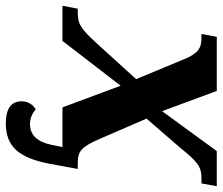

<svg xmlns="http://www.w3.org/2000/svg" viewBox="-93 -503 773 667"><g transform="rotate(90 293.5 -169.5)"><path d="M-20 0 -9.8 -53.2H2.9Q17.1 -53.2 28.6 -55.4Q40 -57.6 51.5 -64.5Q63 -71.3 76.7 -84Q90.3 -96.7 108.9 -117.2L234.9 -255.9L166 -421.9Q158.2 -440.9 150.6 -452.6Q143.1 -464.4 134.3 -471.2Q125.5 -478 114.7 -480.5Q104 -482.9 89.8 -482.9H78.1L87.9 -536.1H275.9L346.2 -346.2L484.9 -536.1H606.9L597.2 -482.9H579.1Q564.5 -482.9 553 -480Q541.5 -477.1 530 -469Q518.6 -460.9 505.6 -447Q492.7 -433.1 475.1 -411.1L372.1 -292L444.8 -124Q454.1 -103 462.2 -89.4Q470.2 -75.7 479 -67.6Q487.8 -59.6 498.5 -56.4Q509.3 -53.2 523.9 -53.2H537.1L526.9 0H333L257.8 -202.1L102.1 0ZM546.9 -53.2 528.8 44.9Q514.2 124 481.7 160.4Q449.2 196.8 389.2 196.8Q312 196.8 312 142.1Q312 110.4 339.8 92.8Q362.8 112.8 391.1 112.8Q447.3 112.8 462.9 39.1L481.9 -53.2Z"/></g></svg>

Font: Droid Serif
Style: Bold Italic
Weight: 700
Italic angle: -12°
Designer: Monotype Design team
Foundry: Monotype Imaging Inc.
Version: Version 1.03